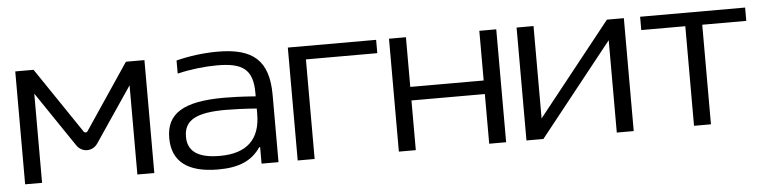

<svg xmlns="http://www.w3.org/2000/svg" viewBox="-38 -674 3380 847"><g transform="rotate(-5 1652.0 -250.0)"><path d="M45 -500V0H120V-395L283 -154C306 -117 356 -117 379 -154L542 -395V0H617V-500H535L340 -210C336 -203 326 -203 322 -210L126 -500Z M942 -509C880 -509 818 -501 758 -486V-428C817 -442 880 -449 935 -449C1046 -449 1092 -418 1092 -314V-298C1026 -303 979 -304 952 -304C770 -304 696 -255 696 -148C696 -44 764 9 900 9C993 9 1050 -17 1088 -73H1092V0H1167V-297C1167 -449 1100 -509 942 -509ZM770 -147C770 -221 825 -250 955 -250C988 -250 1042 -248 1092 -244V-221C1092 -107 1031 -50 912 -50C812 -50 770 -85 770 -147Z M1252 0H1327V-441H1643V-500H1252Z M1700 0H1775V-220H2100V0H2175V-500H2100V-280H1775V-500H1700Z M2265 0H2340L2665 -409V0H2740V-500H2665L2340 -91V-500H2265Z M3007 0H3082V-441H3277V-500H2812V-441H3007Z"/></g></svg>

Font: LT Wave Light
Style: Regular
Weight: 300
Designer: Daniel Lyons
Version: Version 2.5 (Glyphs App)